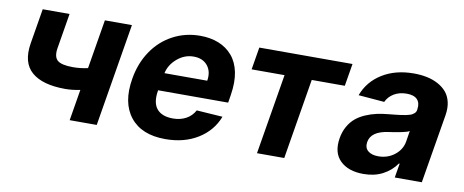

<svg xmlns="http://www.w3.org/2000/svg" viewBox="-54 -773 2424 1003"><g transform="rotate(10 1157.5 -271.5)"><path d="M578.8 -545.5 488.3 0H344.8L372.2 -165.1Q328.8 -156.6 293.3 -156.6Q171.9 -156.6 114.7 -206.5Q57.5 -256.4 74.6 -360.1L105.5 -546.2H247.9L217 -360.1Q209.2 -312.9 230.8 -294.2Q252.5 -275.6 312.9 -275.6Q352.3 -275.6 392 -284.4L435.4 -545.5Z M853 10.7Q727.3 10.7 667.3 -64.8Q607.2 -140.3 629.3 -270.2Q643.1 -353.7 686.3 -417.8Q729.4 -481.9 795.5 -517.2Q861.5 -552.6 940.7 -552.6Q995.4 -552.6 1038.7 -535.3Q1082 -518.1 1111.5 -483.5Q1141 -448.9 1151.5 -397Q1161.9 -345.2 1150.9 -275.6L1144.2 -234H772.7L772 -230.1Q761.7 -166.5 788.5 -134.4Q815.3 -102.3 874.3 -102.3Q912.6 -102.3 942.8 -118.4Q973 -134.6 989.7 -165.5L1127.8 -156.2Q1098.4 -79.2 1025.9 -34.3Q953.5 10.7 853 10.7ZM789.8 -327.8H1016.7Q1024.9 -376.8 999.5 -408.2Q974.1 -439.6 925.4 -439.6Q877.5 -439.6 838.6 -406.6Q799.7 -373.6 789.8 -327.8Z M1234.7 -426.5 1254.6 -545.5H1748.9L1729 -426.5H1553.6L1483 0H1338.4L1409.4 -426.5Z M1904.1 10.3Q1823.5 10.3 1780.4 -32Q1737.2 -74.2 1750 -152.3Q1756 -187.9 1771.8 -215.6Q1787.6 -243.3 1809.1 -261.2Q1830.6 -279.1 1859.7 -291.7Q1888.8 -304.3 1918.3 -310.7Q1947.8 -317.1 1983 -320.3Q2004.6 -322.4 2016.5 -323.7Q2028.4 -324.9 2044.2 -327.1Q2060 -329.2 2068 -331Q2076 -332.7 2086.3 -335.4Q2096.6 -338.1 2101.7 -341.1Q2106.9 -344.1 2112.2 -348.4Q2117.5 -352.6 2120 -357.8Q2122.5 -362.9 2123.6 -369.3V-371.4Q2128.9 -405.2 2111.3 -423.7Q2093.8 -442.1 2055.4 -442.1Q2016.3 -442.1 1987.7 -424.9Q1959.2 -407.7 1946.4 -379.3L1808.6 -390.6Q1836.6 -465.9 1906.4 -509.2Q1976.2 -552.6 2073.5 -552.6Q2110.4 -552.6 2142.8 -546Q2175.1 -539.4 2202.2 -524.9Q2229.4 -510.3 2247.5 -489.2Q2265.6 -468 2272.9 -437Q2280.2 -405.9 2274.1 -367.9L2212.7 0H2069.2L2082 -75.6H2077.8Q2050.4 -35.9 2006.4 -12.8Q1962.4 10.3 1904.1 10.3ZM1964.8 -94.1Q2014.2 -94.1 2051 -122.9Q2087.7 -151.6 2095.2 -195L2104.4 -252.8Q2098.7 -249.3 2089.8 -246.3Q2081 -243.3 2066.4 -240.4Q2051.8 -237.6 2044 -236Q2036.2 -234.4 2017.2 -231.5Q1998.2 -228.7 1996.1 -228.3Q1904.5 -215.9 1895.2 -157.3Q1890.6 -127.1 1909.6 -110.6Q1928.6 -94.1 1964.8 -94.1Z"/></g></svg>

Font: Karasuma Gothic
Style: Bold Italic
Weight: 700
Italic angle: 9.39998°
Designer: Rasmus Andersson / Ryoko Nishizuka
Foundry: Genbu
Version: Version 1.00